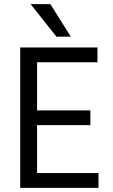

<svg xmlns="http://www.w3.org/2000/svg" viewBox="-20 -902 541 922"><path d="M320 -726H251L127 -882H222ZM453 0H77V-674H448V-603H158V-372H414V-301H158V-71H453Z"/></svg>

Font: Hind Mysuru
Style: Regular
Weight: 400
Designer: Manushi Parikh, Hitesh Malaviya
Foundry: Indian Type Foundry
Version: Version 0.703;PS 1.0;hotconv 1.0.86;makeotf.lib2.5.63406